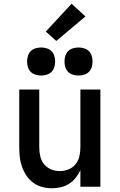

<svg xmlns="http://www.w3.org/2000/svg" viewBox="-20 -999 640 1027"><path d="M257 8Q231 8 205 1Q179 -6 158 -21.5Q137 -37 122 -59Q107 -81 98 -106Q89 -131 86 -157.5Q83 -184 83 -210V-520H190V-210Q190 -186 195.5 -162.5Q201 -139 216 -120.5Q231 -102 253.5 -93Q276 -84 300 -84Q324 -84 346.5 -93Q369 -102 384 -120.5Q399 -139 404.5 -162.5Q410 -186 410 -210V-520H517V0H410V-89Q400 -67 385 -48Q370 -29 349.5 -16Q329 -3 305 2.5Q281 8 257 8ZM400 -595Q385 -595 370 -599.5Q355 -604 344.5 -614.5Q334 -625 329.5 -640Q325 -655 325 -670Q325 -685 329.5 -700Q334 -715 344.5 -725.5Q355 -736 370 -740.5Q385 -745 400 -745Q415 -745 430 -740.5Q445 -736 455.5 -725.5Q466 -715 470.5 -700Q475 -685 475 -670Q475 -655 470.5 -640Q466 -625 455.5 -614.5Q445 -604 430 -599.5Q415 -595 400 -595ZM200 -595Q185 -595 170 -599.5Q155 -604 144.5 -614.5Q134 -625 129.5 -640Q125 -655 125 -670Q125 -685 129.5 -700Q134 -715 144.5 -725.5Q155 -736 170 -740.5Q185 -745 200 -745Q215 -745 230 -740.5Q245 -736 255.5 -725.5Q266 -715 270.5 -700Q275 -685 275 -670Q275 -655 270.5 -640Q266 -625 255.5 -614.5Q245 -604 230 -599.5Q215 -595 200 -595ZM281 -780 225 -830 363 -979 437 -911Z"/></svg>

Font: Iosevka Custom SmBdEx
Style: Regular
Weight: 600
Width: 7
Monospace: yes
Designer: Belleve Invis
Foundry: Belleve Invis
Version: Version 11.2.4; ttfautohint (v1.8.4)